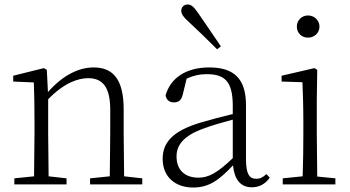

<svg xmlns="http://www.w3.org/2000/svg" viewBox="-20 -823 1562 857"><path d="M469 0H615V-27L534 -36L532 -226V-335C532 -471 483 -522 398 -522C333 -522 262 -489 194 -412L189 -511L176 -519L39 -485V-459L131 -455C133 -405 134 -350 134 -281V-226L132 -36L44 -27V0H277V-27L197 -36L195 -226V-380C267 -454 329 -474 374 -474C435 -474 472 -438 472 -334V-226L470 -36L382 -27V0Z M966 -616C932 -667 896 -718 865 -764C845 -793 833 -803 818 -803C803 -803 789 -793 789 -775C789 -761 798 -747 825 -723C863 -688 906 -646 949 -603ZM1104 13C1136 13 1164 -1 1184 -30L1169 -46C1153 -31 1141 -25 1124 -25C1094 -25 1078 -44 1078 -113V-354C1078 -473 1023 -522 914 -522C812 -522 741 -476 719 -397C723 -377 736 -366 756 -366C777 -366 790 -375 796 -402L813 -472C843 -486 872 -492 901 -492C981 -492 1019 -463 1019 -350V-314C973 -303 923 -290 876 -276C752 -239 706 -188 706 -114C706 -31 765 14 842 14C913 14 958 -19 1020 -85C1026 -23 1053 13 1104 13ZM1019 -117C950 -51 911 -30 866 -30C807 -30 768 -62 768 -125C768 -175 799 -217 888 -249C928 -264 974 -277 1019 -289Z M1355 -655C1382 -655 1406 -675 1406 -704C1406 -733 1382 -754 1355 -754C1327 -754 1305 -733 1305 -704C1305 -675 1327 -655 1355 -655ZM1330 0H1477V-27L1396 -35L1394 -226V-377L1396 -511L1384 -519L1237 -485V-459L1330 -456C1332 -405 1334 -349 1334 -281V-226C1334 -172 1333 -91 1331 -36L1242 -27V0Z"/></svg>

Font: Noto Serif CJK HK ExtraLight
Style: Regular
Weight: 200
Designer: Ryoko NISHIZUKA 西塚涼子 (kana & ideographs); Frank Grießhammer (Latin, Greek & Cyrillic); Wenlong ZHANG 张文龙 (bopomofo); San
Foundry: Adobe
Version: Version 2.001;hotconv 1.1.0;makeotfexe 2.6.0